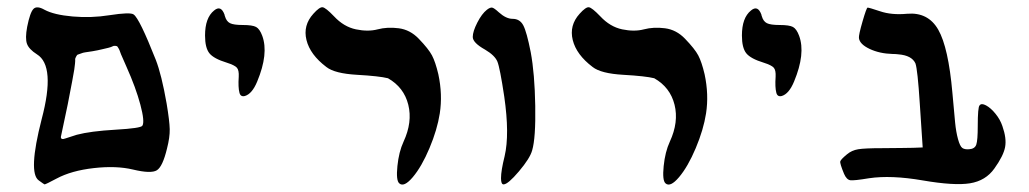

<svg xmlns="http://www.w3.org/2000/svg" viewBox="-20 -753 2840 530"><path d="M299 -395Q369 -399 373 -406Q380 -417 367.5 -464Q355 -511 329 -569Q324 -581 318.5 -593Q313 -605 311.5 -610Q310 -615 307 -620Q304 -625 303 -625.5Q302 -626 298 -626.5Q294 -627 290.5 -625Q287 -623 279 -621Q271 -619 262 -617Q250 -614 235 -611.5Q220 -609 215 -608.5Q210 -608 202.5 -605Q195 -602 194 -602Q193 -602 190 -596.5Q187 -591 187.5 -589Q188 -587 187 -577Q186 -567 185 -561Q183 -547 167 -465Q148 -375 148 -375Q148 -366 161 -371Q185 -379 192 -381Q230 -391 299 -395ZM87 -255Q57 -276 95 -424Q134 -571 82 -603Q60 -617 54.5 -632Q49 -647 55 -679Q63 -719 72.5 -728.5Q82 -738 103 -726Q129 -712 180.5 -707.5Q232 -703 282 -711Q340 -720 349 -713Q365 -702 410 -588Q426 -547 440 -467Q448 -419 448.5 -396.5Q449 -374 441 -343Q429 -293 413 -283Q397 -273 347 -285Q301 -296 239 -289Q177 -282 136 -260Q106 -244 103 -244Q102 -244 87 -255Z M641 -497Q637 -512 639 -541Q640 -559 634 -566Q628 -573 606 -580Q570 -591 558 -606Q546 -621 546 -655Q546 -704 571 -724Q590 -740 600 -712Q600 -710 601 -708Q605 -694 615 -689Q625 -684 650 -684Q677 -684 687 -678.5Q697 -673 704 -654Q722 -605 690 -528Q676 -494 656 -488Q644 -485 641 -497Z M1082 -247Q1073 -255 1077 -294.5Q1081 -334 1094 -362Q1119 -416 1107 -464Q1095 -512 1051 -537Q1027 -543 965.5 -546.5Q904 -550 881 -568Q836 -602 826 -642.5Q816 -683 845 -715Q862 -734 870.5 -733Q879 -732 902 -708Q929 -679 962.5 -672Q996 -665 1022.5 -672Q1049 -679 1080.5 -675Q1112 -671 1136 -646Q1163 -618 1172.5 -600Q1182 -582 1190 -548Q1202 -492 1194 -440Q1187 -395 1165.5 -344Q1144 -293 1119.5 -264Q1095 -235 1082 -247Z M1363 -261Q1363 -282 1373 -322Q1387 -382 1372 -486Q1360 -566 1353 -583Q1346 -600 1319 -616Q1285 -635 1285 -651Q1285 -666 1297.5 -690.5Q1310 -715 1324 -726Q1333 -733 1338.5 -732Q1344 -731 1357 -719Q1377 -701 1395 -701Q1415 -701 1424.5 -683Q1434 -665 1445 -609Q1456 -550 1457.5 -461Q1459 -372 1449 -338Q1443 -316 1412.5 -280Q1382 -244 1370 -244Q1363 -244 1363 -261Z M1817 -247Q1808 -255 1812 -294.5Q1816 -334 1829 -362Q1854 -416 1842 -464Q1830 -512 1786 -537Q1762 -543 1700.5 -546.5Q1639 -550 1616 -568Q1571 -602 1561 -642.5Q1551 -683 1580 -715Q1597 -734 1605.5 -733Q1614 -732 1637 -708Q1664 -679 1697.5 -672Q1731 -665 1757.5 -672Q1784 -679 1815.5 -675Q1847 -671 1871 -646Q1898 -618 1907.5 -600Q1917 -582 1925 -548Q1937 -492 1929 -440Q1922 -395 1900.5 -344Q1879 -293 1854.5 -264Q1830 -235 1817 -247Z M2123 -497Q2119 -512 2121 -541Q2122 -559 2116 -566Q2110 -573 2088 -580Q2052 -591 2040 -606Q2028 -621 2028 -655Q2028 -704 2053 -724Q2072 -740 2082 -712Q2082 -710 2083 -708Q2087 -694 2097 -689Q2107 -684 2132 -684Q2159 -684 2169 -678.5Q2179 -673 2186 -654Q2204 -605 2172 -528Q2158 -494 2138 -488Q2126 -485 2123 -497Z M2379 -261Q2337 -254 2327 -255.5Q2317 -257 2310 -273Q2298 -302 2299.5 -307.5Q2301 -313 2318 -327Q2331 -338 2349 -341Q2367 -344 2415 -344Q2439 -344 2468.5 -344.5Q2498 -345 2501 -345L2527 -346L2519 -467Q2513 -561 2507 -578Q2497 -600 2460 -603Q2453 -604 2444 -604Q2408 -605 2380.5 -618Q2353 -631 2351 -648Q2350 -656 2361 -694Q2372 -732 2375 -732Q2379 -732 2409 -722Q2441 -711 2484 -715Q2542 -720 2570 -671Q2598 -622 2609 -497Q2614 -441 2616.5 -415Q2619 -389 2624.5 -369Q2630 -349 2636.5 -344.5Q2643 -340 2655 -341Q2671 -342 2675 -354Q2679 -366 2679 -405Q2679 -457 2684 -462Q2689 -469 2702 -462Q2715 -455 2728 -439Q2741 -423 2747 -405Q2759 -371 2754.5 -347Q2750 -323 2725 -288Q2701 -254 2657.5 -247Q2614 -240 2527 -255Q2440 -270 2379 -261Z"/></svg>

Font: Noam
Style: Regular
Weight: 400
Version: Version 1.1